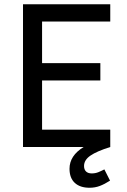

<svg xmlns="http://www.w3.org/2000/svg" viewBox="-20 -696 603 909"><path d="M501 159.2Q475.1 175.8 452.6 184.3Q430.2 192.9 403.8 192.9Q358.9 192.9 334 169.7Q309.1 146.5 309.1 103Q309.1 41 376 0H88.9V-675.8H502V-594.2H179.2V-397H455.1V-314.9H179.2V-82H502V0Q438 20 408 40.8Q377.9 61.5 377.9 89.8Q377.9 106.9 387.5 116Q397 125 414.1 125Q431.2 125 445.1 119.4Q459 113.8 474.1 106Z"/></svg>

Font: Lorenzo Sans
Style: Regular
Weight: 400
Foundry: Intel Corporation
Version: Version 1.00; ttfautohint (v1.5)